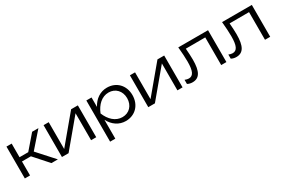

<svg xmlns="http://www.w3.org/2000/svg" viewBox="88 -1675 4310 2939"><g transform="rotate(-30 2243.0 -205.5)"><path d="M167 0V-247H325L545 0H659L399 -288L640 -563H529L321 -322H167V-563H75V0Z M848 0 1246 -476V0H1337V-563H1218L822 -89V-563H731V0Z M1487 165H1579V-168C1637 -56 1736 13 1856 13C2021 13 2140 -107 2140 -282C2140 -457 2021 -576 1856 -576C1736 -576 1637 -507 1579 -396V-563H1487ZM2046 -282C2046 -153 1960 -65 1841 -65C1721 -65 1627 -153 1576 -282C1627 -410 1721 -499 1841 -499C1960 -499 2046 -410 2046 -282Z M2374 0 2772 -476V0H2863V-563H2744L2348 -89V-563H2257V0Z M3112 -563C3122 -462 3127 -371 3127 -303C3127 -138 3093 -69 3016 -69C2995 -69 2971 -75 2947 -85V-12C2974 3 3004 10 3036 10C3158 10 3212 -81 3212 -290C3212 -344 3208 -415 3202 -488L3546 -489V0H3638V-563Z M3886 -563C3896 -462 3901 -371 3901 -303C3901 -138 3867 -69 3790 -69C3769 -69 3745 -75 3721 -85V-12C3748 3 3778 10 3810 10C3932 10 3986 -81 3986 -290C3986 -344 3982 -415 3976 -488L4320 -489V0H4412V-563Z"/></g></svg>

Font: Bounded Light
Style: Regular
Weight: 300
Designer: Vlad Churkin
Version: Version 3.0